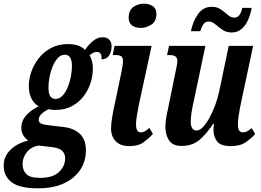

<svg xmlns="http://www.w3.org/2000/svg" viewBox="-75 -786 1421 1046"><path d="M131 240Q31 240 -12 206.5Q-55 173 -55 118Q-55 79 -35.5 51Q-16 23 14.5 5Q45 -13 79 -20Q64 -30 52.5 -48Q41 -66 41 -91Q41 -126 65.5 -155Q90 -184 135 -207Q82 -240 82 -319Q82 -355 95.5 -394.5Q109 -434 136 -468.5Q163 -503 203 -524.5Q243 -546 297 -546Q324 -546 348 -538.5Q372 -531 388 -514Q408 -543 432 -563Q456 -583 485 -583Q510 -583 521.5 -568.5Q533 -554 533 -534Q533 -519 528 -502.5Q523 -486 511.5 -474.5Q500 -463 478 -463Q481 -503 453 -503Q441 -503 432 -498Q423 -493 413 -485Q431 -455 431 -412Q431 -375 419 -336Q407 -297 381.5 -263Q356 -229 317.5 -208Q279 -187 225 -187Q205 -187 190 -191Q169 -182 152.5 -166.5Q136 -151 136 -134Q136 -119 148.5 -113Q161 -107 180 -105L272 -94Q329 -87 361 -56Q393 -25 393 34Q393 92 362.5 138.5Q332 185 274 212.5Q216 240 131 240ZM228 -247Q249 -247 265.5 -264.5Q282 -282 293.5 -309.5Q305 -337 311 -368Q317 -399 317 -426Q317 -488 278 -488Q257 -488 240.5 -470.5Q224 -453 212.5 -425.5Q201 -398 195 -367.5Q189 -337 189 -310Q189 -276 199 -261.5Q209 -247 228 -247ZM142 183Q214 183 247 150.5Q280 118 280 77Q280 50 262.5 34.5Q245 19 204 15L136 7Q96 13 72 42Q48 71 48 109Q48 140 67.5 161.5Q87 183 142 183Z M691 -634Q663 -634 644.5 -647.5Q626 -661 626 -689Q626 -730 651.5 -748Q677 -766 710 -766Q736 -766 756.5 -753Q777 -740 777 -710Q777 -670 750 -652Q723 -634 691 -634ZM630 10Q581 10 555.5 -16.5Q530 -43 530 -86Q530 -112 537 -153.5Q544 -195 556 -247L586 -391Q595 -432 595 -454Q595 -473 585 -479.5Q575 -486 555 -486H539L549 -536H751L681 -213Q675 -182 670.5 -154.5Q666 -127 666 -107Q666 -65 692 -65Q705 -65 715.5 -71.5Q726 -78 739 -89L758 -56Q737 -33 708 -11.5Q679 10 630 10Z M1183 10Q1127 10 1107.5 -16Q1088 -42 1088 -78Q1088 -92 1091 -111H1086Q1048 -54 1010 -22.5Q972 9 914 9Q865 9 845.5 -22Q826 -53 826 -95Q826 -121 832 -153Q838 -185 844 -212L880 -388Q885 -411 888 -427Q891 -443 891 -456Q891 -486 850 -486H835L846 -536H1044L981 -237Q974 -208 969 -176Q964 -144 964 -122Q964 -102 971.5 -88.5Q979 -75 996 -75Q1013 -75 1031 -94Q1049 -113 1066.5 -145Q1084 -177 1098 -215Q1112 -253 1120 -292L1171 -536H1304L1233 -202Q1229 -179 1225 -154.5Q1221 -130 1221 -107Q1221 -65 1248 -65Q1261 -65 1272 -71Q1283 -77 1296 -88L1315 -56Q1294 -32 1263.5 -11Q1233 10 1183 10ZM1187 -609Q1158 -609 1136.5 -624Q1115 -639 1097.5 -654Q1080 -669 1062 -669Q1042 -669 1032 -652.5Q1022 -636 1016 -616H965Q976 -670 1004 -709.5Q1032 -749 1079 -749Q1108 -749 1128.5 -734.5Q1149 -720 1166 -705Q1183 -690 1201 -690Q1221 -690 1231 -706.5Q1241 -723 1245 -743H1296Q1290 -708 1276.5 -677.5Q1263 -647 1241 -628Q1219 -609 1187 -609Z"/></svg>

Font: Noto Serif ExtraCondensed
Style: Bold Italic
Weight: 700
Width: 2
Italic angle: -12°
Designer: Monotype Design Team
Foundry: Monotype Imaging Inc.
Version: Version 2.013; ttfautohint (v1.8.4.7-5d5b)